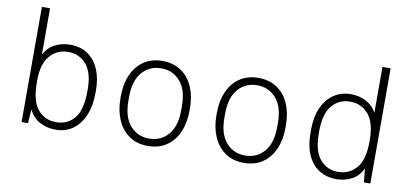

<svg xmlns="http://www.w3.org/2000/svg" viewBox="-68 -946 2537 1182"><g transform="rotate(10 1200.0 -355.0)"><path d="M324 10Q268 10 224.5 -13.5Q181 -37 156 -86L150 0H110V-720H161V-430Q184 -476 227.5 -498.5Q271 -521 324 -521Q389 -521 434.5 -489Q480 -457 503.5 -401Q527 -345 527 -273V-258Q527 -173 501 -113Q475 -53 429.5 -21.5Q384 10 324 10ZM319 -36Q389 -36 432.5 -87.5Q476 -139 476 -258V-269Q476 -372 432.5 -423.5Q389 -475 319 -475Q249 -475 204.5 -423.5Q160 -372 160 -269V-257Q160 -139 204.5 -87.5Q249 -36 319 -36Z M900 10Q831 10 783 -23.5Q735 -57 709.5 -115.5Q684 -174 684 -248V-263Q684 -339 709.5 -397Q735 -455 783.5 -488Q832 -521 900 -521Q969 -521 1017.5 -487.5Q1066 -454 1091 -396Q1116 -338 1116 -263V-248Q1116 -172 1090.5 -114Q1065 -56 1017 -23Q969 10 900 10ZM900 -36Q973 -36 1019 -89Q1065 -142 1065 -242V-269Q1065 -369 1019 -422Q973 -475 900 -475Q827 -475 781 -422Q735 -369 735 -269V-242Q735 -142 781 -89Q827 -36 900 -36Z M1500 10Q1431 10 1383 -23.5Q1335 -57 1309.5 -115.5Q1284 -174 1284 -248V-263Q1284 -339 1309.5 -397Q1335 -455 1383.5 -488Q1432 -521 1500 -521Q1569 -521 1617.5 -487.5Q1666 -454 1691 -396Q1716 -338 1716 -263V-248Q1716 -172 1690.5 -114Q1665 -56 1617 -23Q1569 10 1500 10ZM1500 -36Q1573 -36 1619 -89Q1665 -142 1665 -242V-269Q1665 -369 1619 -422Q1573 -475 1500 -475Q1427 -475 1381 -422Q1335 -369 1335 -269V-242Q1335 -142 1381 -89Q1427 -36 1500 -36Z M2077 10Q2022 10 1975.5 -16.5Q1929 -43 1901 -100Q1873 -157 1873 -250V-261Q1873 -344 1899.5 -402Q1926 -460 1972 -490.5Q2018 -521 2076 -521Q2131 -521 2173.5 -498.5Q2216 -476 2239 -434V-720H2290V0H2250L2241 -86Q2219 -37 2175 -13.5Q2131 10 2077 10ZM2081 -36Q2151 -36 2195.5 -88Q2240 -140 2240 -250V-262Q2240 -372 2195.5 -423.5Q2151 -475 2081 -475Q2011 -475 1967.5 -423Q1924 -371 1924 -262V-251Q1924 -140 1967.5 -88Q2011 -36 2081 -36Z"/></g></svg>

Font: Chivo Mono Thin
Style: Regular
Weight: 250
Designer: Hector Gatti
Foundry: Omnibus-Type
Version: Version 1.008